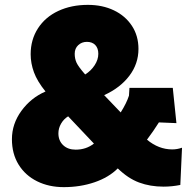

<svg xmlns="http://www.w3.org/2000/svg" viewBox="-20 -759 802 789"><path d="M464 -67Q427 -30 368.5 -10Q310 10 242 10Q181 10 132.5 -14Q84 -38 56.5 -82.5Q29 -127 29 -187Q29 -250 68 -303.5Q107 -357 167 -383Q133 -425 119.5 -462Q106 -499 106 -536Q106 -596 136 -642.5Q166 -689 219.5 -714Q273 -739 341 -739Q401 -739 448 -716.5Q495 -694 522 -653Q549 -612 549 -558Q549 -497 511.5 -447.5Q474 -398 408 -368L476 -297Q500 -335 510 -366L512 -398H690L705 -253L633 -256Q611 -221 584 -185Q632 -145 688 -145Q708 -145 728 -152L721 1Q687 8 652 8Q597 8 551.5 -9Q506 -26 464 -67ZM291 -144Q334 -144 366 -169L260 -281Q242 -270 231 -251Q220 -232 220 -211Q220 -181 239.5 -162.5Q259 -144 291 -144ZM330 -453Q354 -468 369 -491Q384 -514 384 -538Q384 -561 371.5 -574Q359 -587 337 -587Q316 -587 301.5 -573.5Q287 -560 287 -538Q287 -518 294.5 -501.5Q302 -485 330 -453Z"/></svg>

Font: Mona Sans Black
Style: Regular
Weight: 900
Designer: Deni Anggara
Foundry: GitHub
Version: Version 2.000